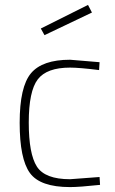

<svg xmlns="http://www.w3.org/2000/svg" viewBox="-20 -752 469 781"><path d="M265 -477Q170 -477 133.5 -429Q97 -381 97 -253.5Q97 -126 130 -74.5Q163 -23 265 -23L385 -32L387 0Q303 9 265 9Q143 9 101.5 -48.5Q60 -106 60 -252.5Q60 -399 106 -454Q152 -509 265 -509L385 -499L383 -467Q303 -477 265 -477ZM146 -636 338 -732 354 -701 161 -609Z"/></svg>

Font: Titillium Web[RUS by Daymarius]
Style: Regular
Weight: 200
Designer: Cyrillization by Daymarius
Foundry: Cyrillization by Daymarius
Version: Version 1.002 September 11, 2018